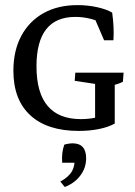

<svg xmlns="http://www.w3.org/2000/svg" viewBox="-20 -512 538 763"><path d="M293 8.3Q168 8.3 100.6 -53.7Q33.2 -115.7 33.2 -231Q33.2 -310.5 64.5 -369.1Q95.7 -427.7 152.8 -459.7Q210 -491.7 288.1 -491.7Q328.1 -491.7 365.2 -483.6Q402.3 -475.6 425.8 -461.9Q429.7 -433.6 431.2 -405Q432.6 -376.5 430.7 -352.1H393.6L349.1 -455.6L391.6 -418Q337.4 -444.8 279.3 -444.8Q125 -444.8 125 -248.5Q125 -38.6 301.8 -38.6Q364.7 -38.6 421.9 -64.9L436 -21Q410.6 -6.8 373.5 0.7Q336.4 8.3 293 8.3ZM357.9 -20V-190.9H436V-21ZM357.9 -142.1V-210.4L366.7 -177.2L276.9 -190.9L279.3 -223.1H471.2L468.3 -187Q450.2 -177.7 426.8 -172.9L436 -210.4V-142.1ZM237.3 231 219.7 209.5Q252.9 191.9 266.6 167.5Q277.3 147.9 277.3 114.7L297.9 134.8H227.1Q224.1 95.2 235.4 63Q242.2 60.5 251.7 59.1Q261.2 57.6 268.6 57.6Q322.3 57.6 322.3 117.2Q322.3 154.8 299.3 185.5Q276.4 216.3 237.3 231Z"/></svg>

Font: Markazi Text
Style: Regular
Weight: 400
Designer: Borna Izadpanah (Arabic designer), Fiona Ross (Arabic design director) and Florian Runge (Latin designer)
Foundry: Borna Izadpanah and Florian Runge
Version: Version 1.000